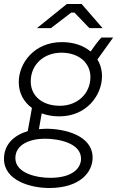

<svg xmlns="http://www.w3.org/2000/svg" viewBox="-31 -737 587 962"><path d="M266 -154C404 -154 480 -261 480 -355C480 -386 472 -415 457 -439L536 -549H477C461 -532 440 -504 423 -479C387 -509 338 -526 279 -526C139 -526 63 -419 63 -326C63 -270 88 -226 129 -196L108 -80C38 -59 -11 -13 -11 59C-11 168 123 205 215 205C371 205 433 125 433 53C433 -57 297 -92 199 -92L164 -90L178 -169C205 -159 235 -154 266 -154ZM269 -207C180 -207 123 -257 123 -329C123 -413 188 -473 277 -473C364 -473 422 -422 422 -351C422 -267 356 -207 269 -207ZM220 154C155 154 46 132 46 55C46 -13 119 -42 194 -42C261 -42 375 -21 375 58C375 103 336 154 220 154ZM483 -596 378 -717H304L154 -596H224L326 -674H342L417 -596Z"/></svg>

Font: Fixel Text 20240404 Light
Style: Italic
Weight: 300
Width: 4
Italic angle: -10°
Designer: AlfaBravo + MacPaw
Foundry: Kyrylo Tkachov, Marchela Mozhyna, Serhii Makarenko, Maria Weinstein, Zakhar Kryvoshyya
Version: Version 1.211;Glyphs 3.2 (3225)